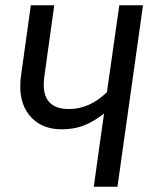

<svg xmlns="http://www.w3.org/2000/svg" viewBox="-20 -709 590 729"><path d="M523 -689 426 0H336L375 -278Q334 -246 297 -232Q260 -218 215 -218Q142 -218 99.5 -262.5Q57 -307 57 -380Q57 -403 59 -415L97 -689H186L148 -416Q146 -396 146 -388Q146 -295 242 -295Q320 -295 386 -359L433 -689Z"/></svg>

Font: Fira Sans Condensed
Style: Italic
Weight: 400
Width: 3
Italic angle: -8°
Designer: bBox Type GmbH & Carrois Corporate GbR & Edenspiekermann AG
Foundry: bBox Type GmbH & Carrois Corporate GbR & Edenspiekermann AG
Version: Version 4.301